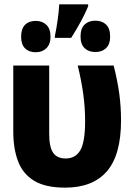

<svg xmlns="http://www.w3.org/2000/svg" viewBox="-20 -854 603 882"><path d="M279 8Q189 8 137 -23.5Q85 -55 63 -113Q41 -171 41 -250V-553H206V-239Q206 -179 224 -152.5Q242 -126 282 -126Q327 -126 349 -164Q371 -202 371 -297Q371 -359 362.5 -421.5Q354 -484 337 -553H502Q520 -483 528 -423Q536 -363 536 -301Q536 -142 471 -67Q406 8 279 8ZM232 -688Q239 -721 245 -763.5Q251 -806 252 -834H385V-825Q359 -762 307 -680H232ZM418 -615Q387 -615 368.5 -633Q350 -651 350 -686Q350 -723 368.5 -741Q387 -759 418 -759Q449 -759 467.5 -741Q486 -723 486 -685Q486 -651 467.5 -633Q449 -615 418 -615ZM144 -614Q113 -614 95 -632Q77 -650 77 -685Q77 -722 95 -740Q113 -758 144 -758Q174 -758 193 -740Q212 -722 212 -685Q212 -651 193 -632.5Q174 -614 144 -614Z"/></svg>

Font: Noto Sans Mono SemiCondensed Black
Style: Regular
Weight: 900
Width: 4
Designer: Monotype Design Team
Foundry: Monotype Imaging Inc.
Version: Version 2.014; ttfautohint (v1.8.4.7-5d5b)